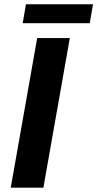

<svg xmlns="http://www.w3.org/2000/svg" viewBox="-20 -861 447 881"><path d="M29.3 0 150.6 -686.4H300.4L179.1 0ZM84.2 -754.6 99 -841.3H406.7L391.8 -754.6Z"/></svg>

Font: Archivo Variable SemiBold
Style: Italic
Weight: 600
Italic angle: -10°
Designer: Hector Gatti
Foundry: Omnibus-Type
Version: Version 2.001